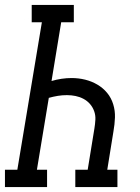

<svg xmlns="http://www.w3.org/2000/svg" viewBox="-46 -755 566 775"><path d="M-26 0V-70H24L123 -665H82V-735H252V-665H201L162 -428Q182 -434 202.5 -437Q223 -440 243 -440Q271 -440 297.5 -433.5Q324 -427 347 -413.5Q370 -400 386.5 -380Q403 -360 411 -334Q419 -308 418 -280.5Q417 -253 412 -225L387 -70H428V0H258V-70H308L335 -236Q338 -254 339 -272Q340 -290 334 -306.5Q328 -323 317 -335.5Q306 -348 291 -356Q276 -364 259 -367.5Q242 -371 224 -371Q205 -371 187 -368Q169 -365 151 -360L103 -70H144V0Z"/></svg>

Font: Iosevka Gothic
Style: Italic
Weight: 400
Italic angle: -9°
Monospace: yes
Designer: Belleve Invis
Foundry: Belleve Invis
Version: Version 15.5.1; ttfautohint (v1.8.4)